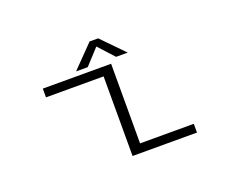

<svg xmlns="http://www.w3.org/2000/svg" viewBox="-105 -836 1260 1021"><g transform="rotate(-20 525.0 -325.0)"><path d="M650.5 -525.5H584.5L504.5 -613L424 -525.5H358L480 -650.5H528.5ZM547 -49.5H851V0H486.5V-450.5H160.5V-500H547Z"/></g></svg>

Font: League Mono Extended UltraLight
Style: Regular
Weight: 200
Width: 9
Designer: Tyler Finck
Foundry: The League of Moveable Type / Tyler Finck
Version: Version 2.210